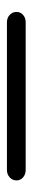

<svg xmlns="http://www.w3.org/2000/svg" viewBox="204 -244 93 540"><g transform="rotate(-90 250.0 26.5)"><path d="M42.5 52.7Q30.2 52.7 21.6 45.4Q13.1 38.1 13.1 26.9Q13.1 15.6 21.6 7.8Q30.2 0 42.5 0H458Q470.2 0 478.6 7.8Q486.9 15.6 486.9 26.9Q486.9 38.1 478.6 45.4Q470.2 52.7 458 52.7Z"/></g></svg>

Font: Nunito ExtraLight
Style: Regular
Weight: 200
Designer: Vernon Adams
Foundry: Vernon Adams
Version: Version 3.602